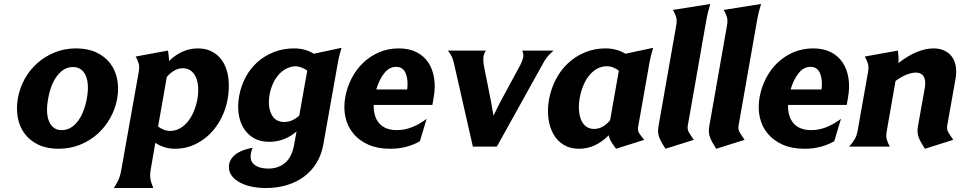

<svg xmlns="http://www.w3.org/2000/svg" viewBox="-20 -739 4841 968"><path d="M70 -243Q79 -295 104.5 -341Q130 -387 168.5 -421Q207 -455 256.5 -475Q306 -495 364 -495Q422 -495 465 -475Q508 -455 534.5 -421Q561 -387 570.5 -341Q580 -295 571 -243Q562 -191 536 -144.5Q510 -98 471.5 -63.5Q433 -29 383 -9Q333 11 275 11Q217 11 174.5 -9Q132 -29 105.5 -63.5Q79 -98 70 -144.5Q61 -191 70 -243ZM223 -243Q209 -168 228 -125.5Q247 -83 291 -83Q337 -83 370.5 -125.5Q404 -168 418 -243Q431 -316 412 -358.5Q393 -401 347 -401Q303 -401 269.5 -358.5Q236 -316 223 -243Z M554 209Q568 187 577 168Q586 149 591 120L679 -374Q684 -401 679.5 -417.5Q675 -434 664 -454L827 -484Q829 -470 830.5 -457.5Q832 -445 832 -431Q862 -461 899 -478Q936 -495 978 -495Q1023 -495 1056 -475Q1089 -455 1108 -420.5Q1127 -386 1132 -340Q1137 -294 1128 -241Q1119 -189 1095.5 -143Q1072 -97 1037.5 -63Q1003 -29 958.5 -9Q914 11 863 11Q808 11 763 -19L740 115Q737 131 737 143Q737 155 739 166Q741 177 744.5 187Q748 197 753 209ZM902 -395Q879 -395 858.5 -383Q838 -371 821 -351L777 -101Q791 -91 806 -85Q821 -79 838 -79Q864 -79 886.5 -91.5Q909 -104 926.5 -125.5Q944 -147 956.5 -176Q969 -205 975 -238Q981 -271 979 -300Q977 -329 967.5 -350Q958 -371 941.5 -383Q925 -395 902 -395Z M1610 -10Q1601 41 1576 82Q1551 123 1513.5 151Q1476 179 1427 194Q1378 209 1321 209Q1276 209 1240 200Q1204 191 1179 175Q1154 159 1142.5 137.5Q1131 116 1135 90Q1139 70 1151 55.5Q1163 41 1180 31Q1197 21 1216.5 15Q1236 9 1254 6Q1250 14 1248.5 20.5Q1247 27 1245 35Q1238 73 1263.5 92Q1289 111 1332 111Q1384 111 1418 81.5Q1452 52 1463 -10L1475 -76Q1446 -51 1411.5 -37.5Q1377 -24 1337 -24Q1292 -24 1260 -42.5Q1228 -61 1208.5 -92.5Q1189 -124 1183 -166.5Q1177 -209 1186 -256Q1195 -306 1218.5 -350Q1242 -394 1278 -426Q1314 -458 1361 -476.5Q1408 -495 1462 -495Q1520 -495 1562 -468L1702 -498Q1696 -478 1691.5 -460.5Q1687 -443 1682 -415ZM1413 -124Q1435 -124 1454.5 -133Q1474 -142 1489 -157L1529 -383Q1517 -392 1502 -398Q1487 -404 1470 -405Q1445 -404 1423 -392.5Q1401 -381 1384 -361.5Q1367 -342 1355.5 -316Q1344 -290 1339 -261Q1329 -202 1348.5 -163Q1368 -124 1413 -124Z M1864 -210Q1863 -149 1893 -116Q1923 -83 1981 -83Q2021 -83 2059 -98.5Q2097 -114 2131 -140L2097 -27Q2066 -9 2028.5 1Q1991 11 1947 11Q1884 11 1837.5 -9.5Q1791 -30 1761.5 -65.5Q1732 -101 1721.5 -148.5Q1711 -196 1721 -251Q1730 -300 1753 -344.5Q1776 -389 1811 -422.5Q1846 -456 1891.5 -475.5Q1937 -495 1991 -495Q2042 -495 2079 -476.5Q2116 -458 2138.5 -425Q2161 -392 2168.5 -346Q2176 -300 2166 -245L2160 -210ZM2033 -288Q2039 -336 2025.5 -369Q2012 -402 1977 -402Q1942 -402 1916.5 -369Q1891 -336 1877 -288Z M2603 -411Q2614 -432 2617.5 -449Q2621 -466 2613 -484H2771Q2751 -467 2739 -452Q2727 -437 2715 -414L2485 0H2364L2270 -414Q2265 -437 2258.5 -452Q2252 -467 2238 -484H2430Q2418 -467 2417 -448.5Q2416 -430 2419 -411L2451 -250Q2456 -227 2459.5 -203.5Q2463 -180 2468 -156Q2480 -180 2491.5 -203.5Q2503 -227 2516 -250Z M3197 -98Q3194 -81 3202.5 -67.5Q3211 -54 3228 -34L3086 11Q3071 -9 3061.5 -24.5Q3052 -40 3049 -57Q3018 -25 2980 -7Q2942 11 2899 11Q2854 11 2821.5 -9Q2789 -29 2770 -63Q2751 -97 2745 -142Q2739 -187 2748 -238Q2758 -292 2782.5 -339Q2807 -386 2844 -420.5Q2881 -455 2929 -475Q2977 -495 3032 -495Q3090 -495 3133 -468L3273 -498Q3267 -478 3262.5 -460.5Q3258 -443 3253 -415ZM2975 -89Q2998 -89 3018.5 -100.5Q3039 -112 3056 -133L3100 -383Q3086 -393 3071 -399Q3056 -405 3039 -405Q3013 -405 2990.5 -392.5Q2968 -380 2950.5 -358.5Q2933 -337 2921 -308Q2909 -279 2903 -246Q2897 -213 2899 -184Q2901 -155 2910 -134Q2919 -113 2935.5 -101Q2952 -89 2975 -89Z M3389 -609Q3394 -636 3389 -652.5Q3384 -669 3373 -689L3561 -719Q3555 -699 3550.5 -681.5Q3546 -664 3541 -637L3448 -108Q3444 -88 3452.5 -73Q3461 -58 3478 -34L3335 11Q3314 -21 3304 -45.5Q3294 -70 3300 -103Z M3645 -609Q3650 -636 3645 -652.5Q3640 -669 3629 -689L3817 -719Q3811 -699 3806.5 -681.5Q3802 -664 3797 -637L3704 -108Q3700 -88 3708.5 -73Q3717 -58 3734 -34L3591 11Q3570 -21 3560 -45.5Q3550 -70 3556 -103Z M3953 -210Q3952 -149 3982 -116Q4012 -83 4070 -83Q4110 -83 4148 -98.5Q4186 -114 4220 -140L4186 -27Q4155 -9 4117.5 1Q4080 11 4036 11Q3973 11 3926.5 -9.5Q3880 -30 3850.5 -65.5Q3821 -101 3810.5 -148.5Q3800 -196 3810 -251Q3819 -300 3842 -344.5Q3865 -389 3900 -422.5Q3935 -456 3980.5 -475.5Q4026 -495 4080 -495Q4131 -495 4168 -476.5Q4205 -458 4227.5 -425Q4250 -392 4257.5 -346Q4265 -300 4255 -245L4249 -210ZM4122 -288Q4128 -336 4114.5 -369Q4101 -402 4066 -402Q4031 -402 4005.5 -369Q3980 -336 3966 -288Z M4451 -80Q4446 -54 4450.5 -37Q4455 -20 4466 0H4261Q4279 -20 4289 -37Q4299 -54 4304 -80L4356 -374Q4361 -401 4356 -417.5Q4351 -434 4340 -454L4507 -484Q4509 -467 4510 -452.5Q4511 -438 4509 -421Q4560 -460 4604 -477.5Q4648 -495 4686 -495Q4719 -495 4743 -483Q4767 -471 4781 -450.5Q4795 -430 4799 -402.5Q4803 -375 4798 -345L4756 -108Q4752 -88 4760.5 -73Q4769 -58 4786 -34L4643 11Q4622 -21 4612 -45.5Q4602 -70 4608 -103L4643 -298Q4645 -311 4644.5 -324.5Q4644 -338 4639.5 -348.5Q4635 -359 4624.5 -366Q4614 -373 4597 -373Q4578 -373 4552.5 -363.5Q4527 -354 4495 -331Z"/></svg>

Font: LT Museum
Style: Bold Italic
Weight: 700
Designer: Daniel Lyons
Foundry: LyonsType
Version: Version 1.011